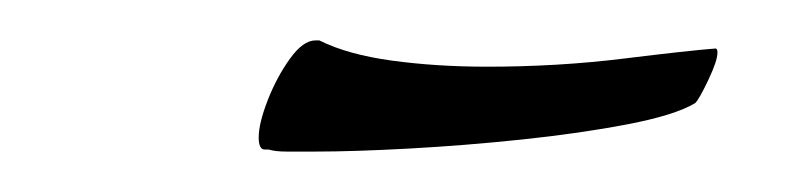

<svg xmlns="http://www.w3.org/2000/svg" viewBox="-20 -298 398 95"><path d="M136 -223Q128 -223 122 -223Q116 -223 113 -224H111Q108 -224 108 -230Q108 -237 112.5 -248.5Q117 -260 123.5 -269Q130 -278 136 -278H138Q152 -271 174 -268Q196 -265 221 -265Q256 -265 288.5 -269Q321 -273 334 -274Q335 -274 335 -272Q335 -268 330.5 -258.5Q326 -249 324 -247Q314 -241 290.5 -236.5Q267 -232 238.5 -229Q210 -226 182.5 -224.5Q155 -223 136 -223Z"/></svg>

Font: Comforter
Style: Regular
Weight: 400
Designer: Robert E. Leuschke
Foundry: Robert E. Leuschke
Version: Version 1.013; ttfautohint (v1.8.3)